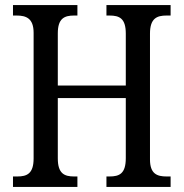

<svg xmlns="http://www.w3.org/2000/svg" viewBox="-20 -734 721 754"><path d="M31 0H284V-41H271C233 -41 207 -52 207 -112V-349H474V-113C474 -52 449 -41 410 -41H398V0H650V-41H634C597 -41 569 -51 569 -108V-602C569 -662 596 -673 634 -673H650V-714H398V-673H410C449 -673 474 -662 474 -602V-398H207V-603C207 -662 233 -673 271 -673H284V-714H31V-673H45C83 -673 112 -662 112 -605V-112C112 -52 86 -41 48 -41H31Z"/></svg>

Font: Noto Serif Devanagari Condensed
Style: Regular
Weight: 400
Width: 3
Designer: Universal Thirst, Indian Type Foundry and the Monotype Design Team
Foundry: Monotype Imaging Inc.
Version: Version 2.004